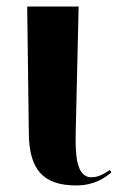

<svg xmlns="http://www.w3.org/2000/svg" viewBox="-20 -556 360 586"><path d="M213 10C267 10 300 -13 320 -30L315 -37C295 -24 280 -15 259 -15C211 -15 210 -90 211 -150L220 -536H63L68 -149C69 -38 112 10 213 10Z"/></svg>

Font: Noto Serif Display ExtraCondensed ExtraBold
Style: Regular
Weight: 800
Width: 2
Designer: Monotype Design Team
Foundry: Monotype Imaging Inc.
Version: Version 2.009